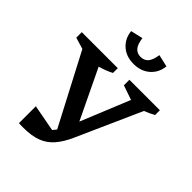

<svg xmlns="http://www.w3.org/2000/svg" viewBox="-245 -1019 1158 1158"><g transform="rotate(45 333.5 -440.0)"><path d="M121 4V-140L292 -108Q302 -120 311 -132L75 -583L1 -605V-652H308V-611Q268 -590 220 -577L372 -260L500 -573L407 -605V-652H667V-611Q650 -602 634 -594.5Q618 -587 602 -581L418 -169Q391 -108 357.5 -69.5Q324 -31 277 -13Q230 5 160 5Q151 5 141 5Q131 5 121 4ZM357 -737Q294 -737 253.5 -773Q213 -809 207 -867L285 -885Q291 -838 309 -817.5Q327 -797 357 -797Q388 -797 405.5 -817.5Q423 -838 430 -885L508 -867Q502 -809 461 -773Q420 -737 357 -737Z"/></g></svg>

Font: Piazzolla SemiBold
Style: Regular
Weight: 600
Designer: Juan Pablo del Peral
Foundry: Huerta Tipografica
Version: Version 1.330